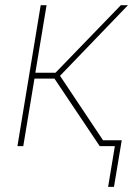

<svg xmlns="http://www.w3.org/2000/svg" viewBox="-20 -561 521 737"><path d="M46.9 0 136.2 -541H158.7L115.7 -281.7H192.9L443.8 -541H471.2L210.4 -270L390.6 0H362.8L189 -259.3H112.3L69.3 0ZM395 156.2 420.9 0H368.2L372.1 -22.5H447.3L417.5 156.2Z"/></svg>

Font: Inter 17pt Thin
Style: Italic
Weight: 250
Italic angle: -9.3988°
Version: Version 4.001;git-66647c0bb